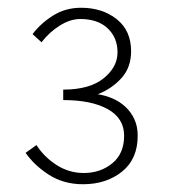

<svg xmlns="http://www.w3.org/2000/svg" viewBox="-20 -913 437 495"><path d="M194 -438Q144 -438 106 -462.5Q68 -487 46 -519L74 -539Q94 -508 126 -487.5Q158 -467 196 -467Q239 -467 269.5 -492Q300 -517 300 -563Q300 -608 258 -631.5Q216 -655 143 -655V-682Q211 -682 247 -711Q283 -740 283 -778Q283 -816 257.5 -840Q232 -864 187 -864Q161 -864 134 -847Q107 -830 87 -804L64 -825Q85 -853 117 -873Q149 -893 189 -893Q244 -893 281 -863.5Q318 -834 318 -781Q318 -739 293 -711.5Q268 -684 232 -670Q252 -667 270.5 -659Q289 -651 303.5 -637.5Q318 -624 326.5 -605.5Q335 -587 335 -563Q335 -503 294.5 -470.5Q254 -438 194 -438Z"/></svg>

Font: Kinto Sans Thin
Style: Regular
Weight: 100
Designer: Authors: Ryoko NISHIZUKA  (kana & ideographs); Paul D. Hunt (Latin, Greek & Cyrillic); Wenlong ZHANG  (bopomofo); Sandol
Foundry: Adobe Systems Incorporated, ookami Inc.
Version: Version 0.001